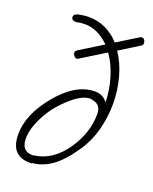

<svg xmlns="http://www.w3.org/2000/svg" viewBox="-121 -697 605 761"><g transform="rotate(20 181.0 -316.5)"><path d="M98 -5Q17 -5 17 -96Q17 -180 89 -267Q164 -359 246 -359Q280 -359 299 -332Q298 -383 283 -433.5Q268 -484 241 -522L141 -460Q136 -456 131 -456Q125 -456 118 -466Q115 -471 115 -475Q115 -483 123 -488L220 -548Q198 -570 172 -583Q146 -596 116 -596Q109 -596 100 -595Q91 -594 83 -592H79Q60 -592 60 -607Q60 -617 75 -622Q99 -628 122 -628Q161 -628 194 -612Q227 -596 252 -568L338 -621Q343 -624 347 -624Q354 -624 359 -616Q362 -610 362 -605Q362 -596 354 -592L272 -541Q300 -500 314.5 -446.5Q329 -393 329 -336Q329 -280 314.5 -225.5Q300 -171 269 -126Q226 -63 187 -36.5Q148 -10 107 -7V-5ZM97 -37Q103 -37 104 -38Q180 -47 234 -125Q284 -199 284 -277Q284 -316 251 -323L238 -326Q201 -326 150 -278Q108 -239 86 -199Q51 -137 51 -91Q51 -37 97 -37Z"/></g></svg>

Font: Oooh Baby
Style: Regular
Weight: 400
Designer: Robert E. Leuschke
Foundry: Robert E. Leuschke
Version: Version 1.011; ttfautohint (v1.8.3)